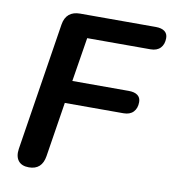

<svg xmlns="http://www.w3.org/2000/svg" viewBox="-80 -776 770 854"><g transform="rotate(10 304.5 -348.5)"><path d="M107 8Q74 8 59 -11.5Q44 -31 49 -65L140 -643Q145 -674 163.5 -689.5Q182 -705 213 -705H555Q581 -705 595 -694.5Q609 -684 609 -664Q609 -636 593.5 -619.5Q578 -603 549 -603H263L231 -404H486Q512 -404 526 -393.5Q540 -383 540 -363Q540 -335 524.5 -318.5Q509 -302 480 -302H215L176 -55Q166 8 107 8Z"/></g></svg>

Font: Nunito ExtraLight
Style: Bold Italic
Weight: 700
Italic angle: -9°
Version: Version 3.602